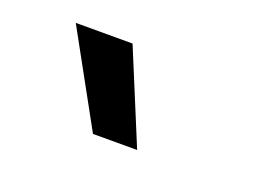

<svg xmlns="http://www.w3.org/2000/svg" viewBox="-48 -895 596 429"><g transform="rotate(20 250.0 -680.0)"><path d="M194 -570 73 -790H208L299 -570Z"/></g></svg>

Font: M PLUS Code Latin Medium
Style: Regular
Weight: 500
Designer: Coji Morishita
Foundry: UNDERFOREST DESIGN
Version: Version 1.002; ttfautohint (v1.8.3)